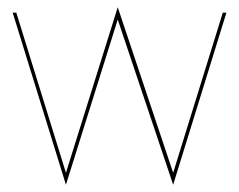

<svg xmlns="http://www.w3.org/2000/svg" viewBox="-20 -495 660 530"><path d="M15 -460 162 15 305 -441 458 15 605 -460H595L458 -18L305 -475L162 -18L25 -460Z"/></svg>

Font: Jost Thin
Style: Regular
Weight: 250
Version: Version 3.710